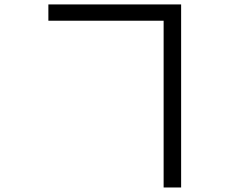

<svg xmlns="http://www.w3.org/2000/svg" viewBox="-20 -788 1040 858"><path d="M789.4 -768.2V49.8H711.2V-695.4H196.2V-768.2Z"/></svg>

Font: 寒蝉端黑体 Light
Style: Regular
Weight: 300
Designer: ChillDuanSans {Warren2060}; 
Source Han Sans {Ryoko NISHIZUKA 西塚涼子 (kana, bopomofo & ideographs); Paul D. Hunt (Latin, G
Foundry: ChillType&Adobe
Version: Version 1.300;Glyphs 3.3 (3306)